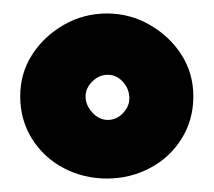

<svg xmlns="http://www.w3.org/2000/svg" viewBox="-20 -742 317 285"><path d="M139 -722Q104 -722 74.5 -705Q45 -688 27.5 -660.5Q10 -633 10 -599Q10 -564 27.5 -536Q45 -508 74.5 -492.5Q104 -477 139 -477Q173 -477 202.5 -492.5Q232 -508 249.5 -536Q267 -564 267 -599Q267 -633 249.5 -660.5Q232 -688 202.5 -705Q173 -722 139 -722ZM172 -596Q172 -584 162.5 -574Q153 -564 140 -564Q127 -564 117 -575Q107 -586 107 -599Q107 -611 117 -621Q127 -631 140 -631Q153 -631 162.5 -620.5Q172 -610 172 -596Z"/></svg>

Font: Catamaran ExtraBold
Style: Regular
Weight: 800
Designer: Pria Ravichandran
Version: Version 2.000